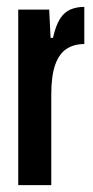

<svg xmlns="http://www.w3.org/2000/svg" viewBox="-20 -538 270 558"><path d="M33 0V-510H123L127 -428H134Q142 -464 154.5 -483.5Q167 -503 185 -510.5Q203 -518 225 -518V-410Q195 -410 173.5 -396Q152 -382 140.5 -350Q129 -318 129 -263V0Z"/></svg>

Font: Saira UltraCondensed
Style: Bold
Weight: 700
Width: 1
Designer: Hector Gatti with collaboration of the Omnibus-Type team
Foundry: Omnibus-Type
Version: Version 1.101